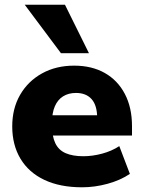

<svg xmlns="http://www.w3.org/2000/svg" viewBox="-20 -785 610 816"><path d="M329 11Q235 11 168.5 -20.5Q102 -52 67 -110.5Q32 -169 32 -248Q32 -324 65.5 -382Q99 -440 158.5 -473Q218 -506 295 -506Q370 -506 425 -475Q480 -444 510.5 -386Q541 -328 541 -249V-209H182V-295H408L393 -283Q393 -337 369.5 -363.5Q346 -390 303 -390Q271 -390 248 -375.5Q225 -361 213 -333Q201 -305 201 -264V-253Q201 -206 215 -176.5Q229 -147 259 -134Q289 -121 334 -121Q373 -121 414 -132Q455 -143 487 -164L532 -46Q492 -19 437.5 -4Q383 11 329 11ZM239 -559 85 -765H256L358 -559Z"/></svg>

Font: Nunito Sans 11pt Black
Style: Regular
Weight: 900
Version: Version 3.101;gftools[0.9.27]